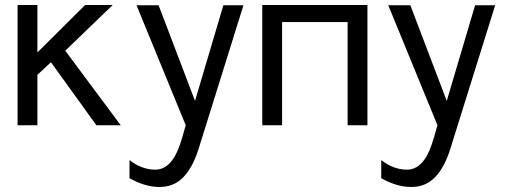

<svg xmlns="http://www.w3.org/2000/svg" viewBox="-20 -499 2018 765"><path d="M50 -479H129V-290L319 -479H429L240 -297L461 0H364L183 -251L129 -201V0H50Z M496 139Q545 177 599 177Q639 177 668 137Q689 108 706 49L720 0L524 -478H612L757 -97L870 -478H950L771 95Q748 168 710.5 207Q673 246 615.5 246Q558 246 496 211Z M1025 0V-479H1444V0H1365V-411H1104V0Z M1499 139Q1548 177 1602 177Q1642 177 1671 137Q1692 108 1709 49L1723 0L1527 -478H1615L1760 -97L1873 -478H1953L1774 95Q1751 168 1713.5 207Q1676 246 1618.5 246Q1561 246 1499 211Z"/></svg>

Font: Karmilla
Style: Regular
Weight: 400
Designer: Jonathan Pinhorn
Version: Version 1.000